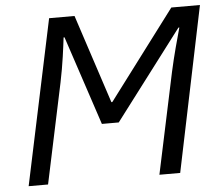

<svg xmlns="http://www.w3.org/2000/svg" viewBox="-51 -771 946 828"><g transform="rotate(-5 422.0 -357.0)"><path d="M40 0H124L216 -434C232 -510 241 -585 246 -626H250L378 -240H451L743 -625H747C735 -582 714 -507 699 -438L606 0H696L844 -714H720L431 -330H427L301 -714H191Z"/></g></svg>

Font: BC Sans
Style: Italic
Weight: 400
Italic angle: -12°
Designer: Monotype Design Team
Designer: Province of B.C.
Foundry: Monotype Imaging Inc.
Version: Version 2.000;GOOG;noto-source:20170915:90ef993387c0